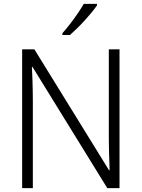

<svg xmlns="http://www.w3.org/2000/svg" viewBox="-20 -968 729 988"><path d="M595 0H532L147 -624H144Q145 -604 146 -583.5Q147 -563 147.5 -541Q148 -519 148.5 -496.5Q149 -474 149 -451V0H94V-714H157L541 -92H544Q544 -108 543 -128Q542 -148 541.5 -171Q541 -194 540.5 -217.5Q540 -241 540 -261V-714H595ZM479 -940Q468 -924 452 -904.5Q436 -885 417 -864Q398 -843 378 -823.5Q358 -804 340 -788H301V-797Q319 -817 340 -844Q361 -871 380 -899Q399 -927 411 -948H479Z"/></svg>

Font: Noto Sans Display Light
Style: Regular
Weight: 300
Designer: Monotype Design Team
Foundry: Monotype Imaging Inc.
Version: Version 2.003